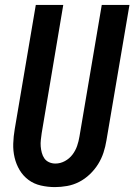

<svg xmlns="http://www.w3.org/2000/svg" viewBox="-20 -755 548 783"><path d="M204 8Q175 8 146.5 1.5Q118 -5 96 -21.5Q74 -38 60 -61.5Q46 -85 39.5 -112.5Q33 -140 34 -169.5Q35 -199 40 -228L126 -735H238L150 -212Q148 -198 146.5 -184.5Q145 -171 146 -158Q147 -145 150.5 -132Q154 -119 161 -109Q168 -99 180 -93.5Q192 -88 206 -88Q226 -88 244.5 -98Q263 -108 275.5 -124.5Q288 -141 294.5 -160Q301 -179 304 -198L395 -735H508L414 -182Q410 -157 402 -132.5Q394 -108 380 -85.5Q366 -63 346 -44Q326 -25 302.5 -13Q279 -1 253.5 3.5Q228 8 204 8Z"/></svg>

Font: iosevka_custom_sans_ss08
Style: Bold Italic
Weight: 700
Italic angle: -10°
Designer: Belleve Invis
Foundry: Belleve Invis
Version: Version 10.3.0; ttfautohint (v1.8.3)